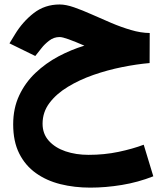

<svg xmlns="http://www.w3.org/2000/svg" viewBox="-20 -504 739 861"><path d="M651.4 -356 650.9 -221.2Q593.3 -216.3 527.6 -203.1Q461.9 -189.9 398.9 -168Q335.9 -146 284.2 -114.5Q232.4 -83 201.7 -42Q170.9 -1 170.9 50.8Q170.9 96.2 199 127.4Q227.1 158.7 273.9 174.6Q320.8 190.4 377 190.4Q448.2 190.4 511.7 177Q575.2 163.6 624.5 145L667.5 286.6Q599.1 313.5 526.6 325.4Q454.1 337.4 384.8 337.4Q313.5 337.4 251 321.8Q188.5 306.2 140.9 272.2Q93.3 238.3 66.2 184.3Q39.1 130.4 39.1 53.7Q39.1 -18.6 66.2 -76.2Q93.3 -133.8 139.2 -177.2Q185.1 -220.7 241.9 -251Q298.8 -281.2 358.4 -299.3Q315.4 -317.9 287.6 -327.9Q259.8 -337.9 247.1 -337.9Q221.2 -337.9 200.2 -321.5Q179.2 -305.2 166.5 -288.6L138.2 -252.9L22.5 -309.6L46.9 -349.6Q81.5 -406.7 131.3 -445.3Q181.2 -483.9 247.6 -483.9Q275.4 -483.9 312 -471.2Q348.6 -458.5 391.1 -439.5Q433.6 -420.4 478.5 -401.4Q523.4 -382.3 567.4 -369.4Q611.3 -356.4 651.4 -356Z"/></svg>

Font: Vazirmatn UI Black
Style: Regular
Weight: 900
Designer: Saber Rastikerdar
Foundry: Saber Rastikerdar
Version: Version 33.003